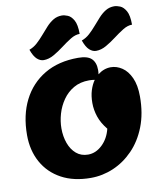

<svg xmlns="http://www.w3.org/2000/svg" viewBox="-106 -1086 1001 1195"><g transform="rotate(-10 394.0 -488.5)"><path d="M371 25Q263 25 185.5 -17Q108 -59 66.5 -134Q25 -209 25 -306Q25 -432 72.5 -526Q120 -620 208.5 -672.5Q297 -725 421 -725Q481 -725 506 -700.5Q531 -676 531 -629Q531 -622 530.5 -616Q530 -610 529 -602Q567 -632 611 -632Q648 -632 682 -609.5Q716 -587 737.5 -540Q759 -493 759 -421Q759 -314 726.5 -231Q694 -148 638.5 -91Q583 -34 514 -4.5Q445 25 371 25ZM379 -121Q428 -121 468.5 -159.5Q509 -198 524 -259Q489 -302 474.5 -345.5Q460 -389 460 -432Q460 -477 471 -512Q482 -547 500 -572Q482 -575 464 -575Q408 -575 366.5 -551Q325 -527 297.5 -487.5Q270 -448 256.5 -401.5Q243 -355 243 -310Q243 -259 258.5 -216Q274 -173 304.5 -147Q335 -121 379 -121ZM540 -748Q518 -748 498 -766Q478 -784 463 -827Q491 -837 513.5 -857.5Q536 -878 557 -902.5Q578 -927 599 -950Q620 -973 644 -987.5Q668 -1002 698 -1002Q714 -1002 735 -993.5Q756 -985 772 -957Q788 -929 788 -870Q760 -870 730 -851.5Q700 -833 668.5 -809Q637 -785 604.5 -766.5Q572 -748 540 -748ZM209 -748Q187 -748 167 -766Q147 -784 132 -827Q160 -837 182.5 -857.5Q205 -878 226 -902.5Q247 -927 268 -950Q289 -973 313 -987.5Q337 -1002 367 -1002Q383 -1002 404 -993.5Q425 -985 441 -957Q457 -929 457 -870Q429 -870 399 -851.5Q369 -833 337.5 -809Q306 -785 273.5 -766.5Q241 -748 209 -748Z"/></g></svg>

Font: Lemon
Style: Regular
Weight: 400
Designer: Eduardo Rodriguez Tunni
Foundry: Eduardo Rodriguez Tunni
Version: Version 1.003; ttfautohint (v1.8.4.7-5d5b);gftools[0.9.24]